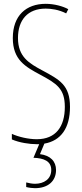

<svg xmlns="http://www.w3.org/2000/svg" viewBox="-20 -744 429 1004"><path d="M273 145C273 100 244 69 189 62L212 7C299 -8 346 -75 346 -185C346 -299 292 -327 201 -376C132 -413 74 -447 74 -545C74 -640 125 -699 219 -699C246 -699 287 -694 326 -674L337 -696C310 -711 264 -724 219 -724C117 -724 47 -663 47 -545C47 -431 113 -395 189 -354C277 -307 319 -280 319 -185C319 -82 272 -16 172 -16C129 -16 77 -28 42 -44V-15C81 2 134 10 172 10C176 10 181 10 185 10L155 81C209 83 248 98 248 145C248 192 210 217 163 217C150 217 131 214 117 210V234C132 238 151 240 163 240C231 240 273 203 273 145Z"/></svg>

Font: Noto Sans Ethiopic ExtraCondensed Thin
Style: Regular
Weight: 100
Width: 2
Designer: Monotype Design Team
Foundry: Monotype Imaging Inc.
Version: Version 2.102